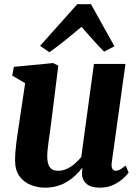

<svg xmlns="http://www.w3.org/2000/svg" viewBox="-20 -856 646 886"><path d="M186.5 10Q155.5 10 124 -1.8Q92.5 -13.5 71.2 -41Q50 -68.5 49.5 -115Q49.5 -132.5 51 -153.5Q52.5 -174.5 55.5 -197.8Q58.5 -221 62 -244.8Q65.5 -268.5 69 -291L96 -472L36.5 -507L44 -547.5L225.5 -565L249 -553L216 -288.5Q213.5 -267 210.2 -245Q207 -223 204.2 -203Q201.5 -183 199.8 -166Q198 -149 198 -137Q198 -112 203.5 -96.8Q209 -81.5 220 -74.8Q231 -68 248.5 -68Q269 -68 288.8 -77Q308.5 -86 325.2 -100.8Q342 -115.5 355 -131.5L413.5 -561H559L495.5 -105Q493 -85.5 498.8 -76.8Q504.5 -68 514.5 -68Q523.5 -68 532.8 -73Q542 -78 560 -92L573.5 -60Q568.5 -51.5 551 -34.8Q533.5 -18 505.5 -4Q477.5 10 441 10Q402.5 10 382.8 -4.8Q363 -19.5 359 -44.5Q359 -47.5 358.8 -51.5Q358.5 -55.5 358.5 -60.2Q358.5 -65 359.2 -69.8Q360 -74.5 360.5 -79L358.5 -80Q346 -64 329.5 -48Q313 -32 292 -18.8Q271 -5.5 244.8 2.2Q218.5 10 186.5 10ZM208 -615 165 -644.5 336.5 -836.5H400L508 -642.5L460.5 -617.5Q434.5 -643.5 408.2 -673.2Q382 -703 356 -732Q320 -702 282.8 -671.8Q245.5 -641.5 208 -615Z"/></svg>

Font: Merriweather 24pt ExtraBold
Style: Italic
Weight: 800
Italic angle: -7.8°
Version: Version 2.101